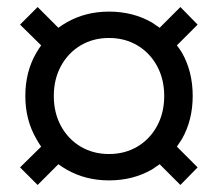

<svg xmlns="http://www.w3.org/2000/svg" viewBox="-20 -573 620 546"><path d="M87 -553 146 -494Q157 -502 169 -509Q223 -540 290 -540Q358 -540 412 -509Q423 -502 434 -494L493 -553L542 -503L483 -444Q490 -435 497 -424Q528 -370 528 -300Q528 -231 497 -177Q490 -166 483 -156L542 -97L493 -47L434 -106Q423 -98 412 -91Q358 -60 290 -60Q223 -60 169 -91Q157 -98 146 -106L87 -47L37 -97L97 -156Q90 -166 84 -177Q52 -231 52 -300Q52 -370 84 -424Q90 -434 97 -444L37 -503ZM133 -300Q133 -252 153.5 -214.5Q174 -177 209.5 -156Q245 -135 290 -135Q335 -135 370.5 -156Q406 -177 426.5 -214.5Q447 -252 447 -300Q447 -348 426.5 -385.5Q406 -423 370.5 -444Q335 -465 290 -465Q245 -465 209.5 -444Q174 -423 153.5 -385.5Q133 -348 133 -300Z"/></svg>

Font: Jost
Style: Regular
Weight: 400
Version: Version 3.710